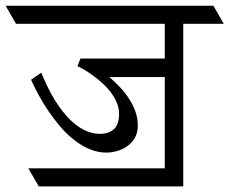

<svg xmlns="http://www.w3.org/2000/svg" viewBox="-62 -665 818 685"><path d="M736.3 -580.1H591.8V0H76.2L39.1 -64.5H525.9V-390.1H328.1Q348.1 -373 366.5 -353.5Q384.8 -334 398.9 -312Q413.1 -290 421.4 -266.1Q429.7 -242.2 429.7 -216.8Q429.7 -190.9 418.7 -172.6Q407.7 -154.3 391.1 -142.8Q374.5 -131.3 354.7 -126Q335 -120.6 317.4 -120.6Q286.6 -120.6 257.8 -132.8Q229 -145 202.9 -165.3Q176.8 -185.5 153.8 -212.4Q130.9 -239.3 111.3 -268.1Q91.8 -296.9 75.9 -325.9Q60.1 -355 48.8 -380.4L85.4 -405.8Q108.9 -347.2 135 -305.7Q161.1 -264.2 188 -238Q214.8 -211.9 241.5 -199.7Q268.1 -187.5 293 -187.5Q326.7 -187.5 344.7 -204.3Q362.8 -221.2 362.8 -259.3Q362.8 -280.3 354 -300.3Q345.2 -320.3 331.5 -337.9Q317.9 -355.5 301 -370.4Q284.2 -385.3 267.6 -397.2Q251 -409.2 236.8 -417.2Q222.7 -425.3 214.4 -429.2L225.1 -456.1H525.9V-580.1H-4.9L-42 -644.5H699.2Z"/></svg>

Font: Kurinto Seri
Style: Regular
Weight: 400
Designer: Kurinto was developed by Clint Goss from a range of fonts that are compatible with the SIL Open Font License Version 1.1
Foundry: Clinton F. Goss
Version: Version 2.196; July 25, 2020